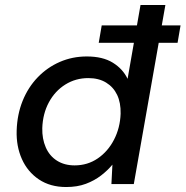

<svg xmlns="http://www.w3.org/2000/svg" viewBox="-20 -740 746 772"><path d="M377 -568 389 -638H706L694 -568ZM246 12Q182 12 136.5 -18.5Q91 -49 68 -100.5Q45 -152 47 -215Q49 -280 71 -334.5Q93 -389 131.5 -429Q170 -469 220.5 -491Q271 -513 329 -513Q393 -513 433.5 -488Q474 -463 493 -423L545 -720H645L518 0H428L432 -78Q413 -55 386.5 -34.5Q360 -14 325.5 -1Q291 12 246 12ZM280 -75Q332 -75 373 -103Q414 -131 438.5 -178.5Q463 -226 465 -283Q466 -327 451 -358.5Q436 -390 406.5 -408Q377 -426 335 -426Q284 -426 242.5 -400Q201 -374 176.5 -328.5Q152 -283 150 -225Q149 -182 164 -147.5Q179 -113 209 -94Q239 -75 280 -75Z"/></svg>

Font: DM Sans 18pt Medium
Style: Italic
Weight: 500
Italic angle: -10°
Designer: Colophon Foundry, Jonny Pinhorn
Foundry: Colophon Foundry
Version: Version 4.004;gftools[0.9.30]